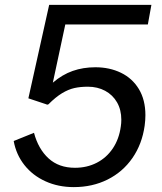

<svg xmlns="http://www.w3.org/2000/svg" viewBox="-20 -754 663 785"><path d="M36 -177.5 119 -211Q136.5 -145 178.5 -106.5Q220.5 -68 286.5 -68Q335.5 -68 375.5 -88.5Q415.5 -109 441.2 -147.2Q467 -185.5 474 -237.5Q476 -250 476 -264.5Q476 -305 458.5 -335.5Q441 -366 409.8 -382.8Q378.5 -399.5 339.5 -399.5Q308.5 -399.5 284 -394Q259.5 -388.5 233.5 -372.8Q207.5 -357 178 -327.5Q174.5 -326 173 -326Q171.5 -326 168 -328L96 -352L181 -734H599L584.5 -654H247L196 -416Q234.5 -449 277.2 -464Q320 -479 370 -479Q428 -479 474.5 -456.5Q521 -434 547.8 -389.8Q574.5 -345.5 574.5 -283Q574.5 -263 571.5 -240.5Q561 -165 521.5 -108Q482 -51 420 -20Q358 11 281.5 11Q218 11 165.8 -12.8Q113.5 -36.5 79.8 -79.2Q46 -122 36 -177.5Z"/></svg>

Font: 1883 Sans
Style: Italic
Weight: 400
Italic angle: -8°
Designer: 1883 Sans project is a fork of Public Sans.
Version: Version 1.009